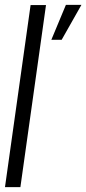

<svg xmlns="http://www.w3.org/2000/svg" viewBox="-26 -771 355 791"><path d="M-5.5 0 100 -750H163.5L58 0ZM185.5 -607 245.5 -751H309.5L228 -607Z"/></svg>

Font: Urbanist Light
Style: Italic
Weight: 300
Italic angle: -8°
Designer: Corey Hu
Foundry: Corey Hu
Version: Version 1.330; ttfautohint (v1.8.4.7-5d5b)